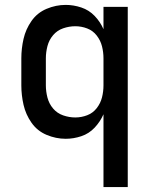

<svg xmlns="http://www.w3.org/2000/svg" viewBox="-20 -558 616 783"><path d="M402 205H501V-530H402V-439Q389 -469 366 -493Q343 -517 311.5 -527.5Q280 -538 248 -538Q208 -538 170 -522Q132 -506 108.5 -472.5Q85 -439 76 -399.5Q67 -360 67 -320V-210Q67 -170 76 -130.5Q85 -91 108.5 -57.5Q132 -24 170 -8Q208 8 248 8Q280 8 311.5 -2.5Q343 -13 366 -37.5Q389 -62 402 -92ZM287 -79Q262 -79 237.5 -87.5Q213 -96 196.5 -115.5Q180 -135 173.5 -160Q167 -185 167 -210V-320Q167 -345 173.5 -370Q180 -395 196.5 -414.5Q213 -434 237.5 -442.5Q262 -451 287 -451Q312 -451 335.5 -442Q359 -433 374.5 -413Q390 -393 396 -369Q402 -345 402 -320V-210Q402 -185 396 -161Q390 -137 374.5 -117Q359 -97 335.5 -88Q312 -79 287 -79Z"/></svg>

Font: Iosevka Sparkle Medium
Style: Regular
Weight: 500
Designer: Belleve Invis
Foundry: Belleve Invis
Version: Version 4.5.0; ttfautohint (v1.8.3)